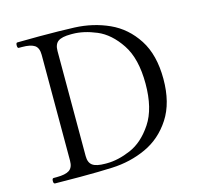

<svg xmlns="http://www.w3.org/2000/svg" viewBox="-105 -840 993 955"><g transform="rotate(-15 391.0 -363.0)"><path d="M56 -14Q56 -28 64 -28H80Q125 -28 145 -41.5Q165 -55 165 -90V-635Q165 -671 145 -684.5Q125 -698 80 -698H64Q57 -698 57 -712Q57 -726 64 -726L176 -727Q284 -727 358 -724Q453 -720 534.5 -683Q616 -646 667.5 -566.5Q719 -487 719 -363Q719 -240 667.5 -160.5Q616 -81 534.5 -43.5Q453 -6 358 -2Q292 1 193 1L64 0Q56 0 56 -14ZM339 -30Q397 -30 462.5 -58Q528 -86 577.5 -160.5Q627 -235 627 -363Q627 -492 577.5 -566.5Q528 -641 462.5 -668.5Q397 -696 339 -696H331Q285 -696 265.5 -682Q246 -668 246 -633V-92Q246 -58 265.5 -44Q285 -30 331 -30Z"/></g></svg>

Font: Shippori Mincho
Style: Regular
Weight: 400
Designer: FONTDASU
Foundry: FONTDASU / Google Inc. / but / Adobe
Version: Version 3.110; ttfautohint (v1.8.3)